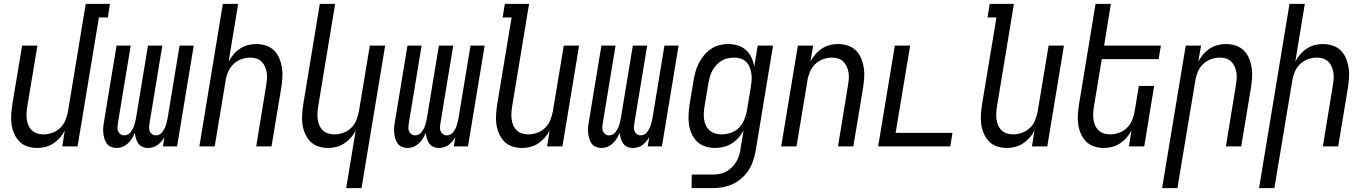

<svg xmlns="http://www.w3.org/2000/svg" viewBox="-20 -755 7040 990"><path d="M172 8Q146 8 121.5 0Q97 -8 80 -25.5Q63 -43 53 -66Q43 -89 39.5 -114.5Q36 -140 38 -166.5Q40 -193 44 -219L94 -520H173L121 -208Q118 -191 117 -174Q116 -157 118 -140.5Q120 -124 126.5 -109Q133 -94 144.5 -83Q156 -72 171.5 -67Q187 -62 204 -62Q227 -62 250.5 -70.5Q274 -79 291.5 -96.5Q309 -114 318 -137Q327 -160 331 -183L422 -735H547L536 -665H490L380 0H301L314 -82Q304 -62 289 -45Q274 -28 255 -15.5Q236 -3 214.5 2.5Q193 8 172 8Z M581 8Q566 8 552 2Q538 -4 530 -15.5Q522 -27 518 -41.5Q514 -56 512.5 -71Q511 -86 512.5 -101.5Q514 -117 517 -132L581 -520H654L588 -120Q586 -109 585.5 -98.5Q585 -88 589 -78.5Q593 -69 601.5 -63Q610 -57 621 -57Q630 -57 639 -61.5Q648 -66 654 -74Q660 -82 664.5 -90.5Q669 -99 672 -108Q675 -117 677 -126Q679 -135 681 -144L743 -520H817L751 -120Q749 -109 748.5 -98.5Q748 -88 752 -78.5Q756 -69 764.5 -63Q773 -57 783 -57Q793 -57 802 -61.5Q811 -66 817 -74Q823 -82 827.5 -90.5Q832 -99 835 -108Q838 -117 840 -126Q842 -135 844 -144L906 -520H979L893 0H820L828 -49Q822 -37 813 -26.5Q804 -16 793.5 -8Q783 0 770 4Q757 8 744 8Q728 8 714.5 2Q701 -4 693 -15.5Q685 -27 681 -41Q677 -55 675 -70Q669 -55 660.5 -41Q652 -27 639.5 -15.5Q627 -4 612 2Q597 8 581 8Z M1008 0 1129 -735H1208L1159 -438Q1170 -458 1184.5 -475Q1199 -492 1218 -504.5Q1237 -517 1258.5 -522.5Q1280 -528 1301 -528Q1327 -528 1351.5 -520Q1376 -512 1393.5 -494.5Q1411 -477 1420.5 -454Q1430 -431 1434 -405.5Q1438 -380 1436 -353.5Q1434 -327 1430 -301L1380 0H1301L1352 -312Q1355 -329 1356.5 -346Q1358 -363 1355.5 -379.5Q1353 -396 1346.5 -411Q1340 -426 1329 -437Q1318 -448 1302.5 -453Q1287 -458 1270 -458Q1247 -458 1223.5 -449.5Q1200 -441 1182.5 -423.5Q1165 -406 1155.5 -383Q1146 -360 1143 -337L1087 0Z M1765 215 1814 -82Q1804 -62 1789 -45Q1774 -28 1755 -15.5Q1736 -3 1714.5 2.5Q1693 8 1672 8Q1646 8 1621.5 0Q1597 -8 1580 -25.5Q1563 -43 1553 -66Q1543 -89 1539.5 -114.5Q1536 -140 1538 -166.5Q1540 -193 1544 -219L1629 -735H1708L1621 -208Q1618 -191 1617 -174Q1616 -157 1618 -140.5Q1620 -124 1626.5 -109Q1633 -94 1644.5 -83Q1656 -72 1671.5 -67Q1687 -62 1704 -62Q1727 -62 1750.5 -70.5Q1774 -79 1791.5 -96.5Q1809 -114 1818 -137Q1827 -160 1831 -183L1887 -520H1966L1844 215Z M2081 8Q2066 8 2052 2Q2038 -4 2030 -15.5Q2022 -27 2018 -41.5Q2014 -56 2012.5 -71Q2011 -86 2012.5 -101.5Q2014 -117 2017 -132L2081 -520H2154L2088 -120Q2086 -109 2085.5 -98.5Q2085 -88 2089 -78.5Q2093 -69 2101.5 -63Q2110 -57 2121 -57Q2130 -57 2139 -61.5Q2148 -66 2154 -74Q2160 -82 2164.5 -90.5Q2169 -99 2172 -108Q2175 -117 2177 -126Q2179 -135 2181 -144L2243 -520H2317L2251 -120Q2249 -109 2248.5 -98.5Q2248 -88 2252 -78.5Q2256 -69 2264.5 -63Q2273 -57 2283 -57Q2293 -57 2302 -61.5Q2311 -66 2317 -74Q2323 -82 2327.5 -90.5Q2332 -99 2335 -108Q2338 -117 2340 -126Q2342 -135 2344 -144L2406 -520H2479L2393 0H2320L2328 -49Q2322 -37 2313 -26.5Q2304 -16 2293.5 -8Q2283 0 2270 4Q2257 8 2244 8Q2228 8 2214.5 2Q2201 -4 2193 -15.5Q2185 -27 2181 -41Q2177 -55 2175 -70Q2169 -55 2160.5 -41Q2152 -27 2139.5 -15.5Q2127 -4 2112 2Q2097 8 2081 8Z M2672 8Q2646 8 2621.5 0Q2597 -8 2580 -25.5Q2563 -43 2553 -66Q2543 -89 2539.5 -114.5Q2536 -140 2538 -166.5Q2540 -193 2544 -219L2618 -665H2572L2583 -735H2708L2621 -208Q2618 -191 2617 -174Q2616 -157 2618 -140.5Q2620 -124 2626.5 -109Q2633 -94 2644.5 -83Q2656 -72 2671.5 -67Q2687 -62 2704 -62Q2727 -62 2750.5 -70.5Q2774 -79 2791.5 -96.5Q2809 -114 2818 -137Q2827 -160 2831 -183L2887 -520H2966L2880 0H2801L2814 -82Q2804 -62 2789 -45Q2774 -28 2755 -15.5Q2736 -3 2714.5 2.5Q2693 8 2672 8Z M3081 8Q3066 8 3052 2Q3038 -4 3030 -15.5Q3022 -27 3018 -41.5Q3014 -56 3012.5 -71Q3011 -86 3012.5 -101.5Q3014 -117 3017 -132L3081 -520H3154L3088 -120Q3086 -109 3085.5 -98.5Q3085 -88 3089 -78.5Q3093 -69 3101.5 -63Q3110 -57 3121 -57Q3130 -57 3139 -61.5Q3148 -66 3154 -74Q3160 -82 3164.5 -90.5Q3169 -99 3172 -108Q3175 -117 3177 -126Q3179 -135 3181 -144L3243 -520H3317L3251 -120Q3249 -109 3248.5 -98.5Q3248 -88 3252 -78.5Q3256 -69 3264.5 -63Q3273 -57 3283 -57Q3293 -57 3302 -61.5Q3311 -66 3317 -74Q3323 -82 3327.5 -90.5Q3332 -99 3335 -108Q3338 -117 3340 -126Q3342 -135 3344 -144L3406 -520H3479L3393 0H3320L3328 -49Q3322 -37 3313 -26.5Q3304 -16 3293.5 -8Q3283 0 3270 4Q3257 8 3244 8Q3228 8 3214.5 2Q3201 -4 3193 -15.5Q3185 -27 3181 -41Q3177 -55 3175 -70Q3169 -55 3160.5 -41Q3152 -27 3139.5 -15.5Q3127 -4 3112 2Q3097 8 3081 8Z M3546 215 3547 145H3655Q3672 145 3689.5 142Q3707 139 3723 130.5Q3739 122 3752.5 109Q3766 96 3775.5 80.5Q3785 65 3790.5 48Q3796 31 3798 14L3814 -83Q3804 -63 3788.5 -45.5Q3773 -28 3753.5 -15.5Q3734 -3 3711.5 2.5Q3689 8 3668 8Q3641 8 3616.5 0Q3592 -8 3574.5 -25Q3557 -42 3546.5 -65Q3536 -88 3532.5 -113.5Q3529 -139 3530.5 -166Q3532 -193 3536 -219L3556 -339Q3560 -362 3566 -384.5Q3572 -407 3583 -428.5Q3594 -450 3609.5 -469Q3625 -488 3645 -502Q3665 -516 3688 -522Q3711 -528 3734 -528Q3760 -528 3784.5 -520.5Q3809 -513 3826.5 -497Q3844 -481 3854.5 -458.5Q3865 -436 3869 -411L3887 -520H3966L3876 25Q3871 51 3862.5 76Q3854 101 3839 124Q3824 147 3802.5 165.5Q3781 184 3756.5 195Q3732 206 3706 210.5Q3680 215 3654 215ZM3700 -62Q3723 -62 3747.5 -70Q3772 -78 3789.5 -95.5Q3807 -113 3817 -136.5Q3827 -160 3831 -183L3851 -303Q3854 -321 3855.5 -339Q3857 -357 3854.5 -374Q3852 -391 3846 -407Q3840 -423 3828.5 -435Q3817 -447 3800.5 -452.5Q3784 -458 3766 -458Q3750 -458 3733 -454.5Q3716 -451 3701 -442Q3686 -433 3674 -420Q3662 -407 3653.5 -391.5Q3645 -376 3640.5 -360Q3636 -344 3633 -328L3613 -208Q3610 -191 3609 -173.5Q3608 -156 3610.5 -139.5Q3613 -123 3620 -108Q3627 -93 3639 -82.5Q3651 -72 3667 -67Q3683 -62 3700 -62Z M4008 0 4094 -520H4173L4159 -438Q4170 -458 4184.5 -475Q4199 -492 4218 -504.5Q4237 -517 4258.5 -522.5Q4280 -528 4301 -528Q4327 -528 4351.5 -520Q4376 -512 4393.5 -494.5Q4411 -477 4420.5 -454Q4430 -431 4434 -405.5Q4438 -380 4436 -353.5Q4434 -327 4430 -301L4380 0H4301L4352 -312Q4355 -329 4356.5 -346Q4358 -363 4355.5 -379.5Q4353 -396 4346.5 -411Q4340 -426 4329 -437Q4318 -448 4302.5 -453Q4287 -458 4270 -458Q4247 -458 4223.5 -449.5Q4200 -441 4182.5 -423.5Q4165 -406 4155.5 -383Q4146 -360 4143 -337L4087 0Z M4508 0 4594 -520H4673L4598 -70H4891L4880 0Z M5172 8Q5146 8 5121.5 0Q5097 -8 5080 -25.5Q5063 -43 5053 -66Q5043 -89 5039.5 -114.5Q5036 -140 5038 -166.5Q5040 -193 5044 -219L5118 -665H5072L5083 -735H5208L5121 -208Q5118 -191 5117 -174Q5116 -157 5118 -140.5Q5120 -124 5126.5 -109Q5133 -94 5144.5 -83Q5156 -72 5171.5 -67Q5187 -62 5204 -62Q5227 -62 5250.5 -70.5Q5274 -79 5291.5 -96.5Q5309 -114 5318 -137Q5327 -160 5331 -183L5387 -520H5466L5380 0H5301L5314 -82Q5304 -62 5289 -45Q5274 -28 5255 -15.5Q5236 -3 5214.5 2.5Q5193 8 5172 8Z M5672 8Q5646 8 5621.5 0Q5597 -8 5580 -25.5Q5563 -43 5553 -66Q5543 -89 5539.5 -114.5Q5536 -140 5538 -166.5Q5540 -193 5544 -219L5629 -735H5708L5673 -520H5966L5954 -450H5661L5621 -208Q5618 -191 5617 -174Q5616 -157 5618 -140.5Q5620 -124 5626.5 -109Q5633 -94 5644.5 -83Q5656 -72 5671.5 -67Q5687 -62 5704 -62Q5727 -62 5750.5 -70.5Q5774 -79 5791.5 -96.5Q5809 -114 5818 -137Q5827 -160 5831 -183L5852 -312H5931L5880 0H5801L5814 -82Q5804 -62 5789 -45Q5774 -28 5755 -15.5Q5736 -3 5714.5 2.5Q5693 8 5672 8Z M5972 215 6094 -520H6173L6159 -438Q6170 -458 6184.5 -475Q6199 -492 6218 -504.5Q6237 -517 6258.5 -522.5Q6280 -528 6301 -528Q6327 -528 6351.5 -520Q6376 -512 6393.5 -494.5Q6411 -477 6420.5 -454Q6430 -431 6434 -405.5Q6438 -380 6436 -353.5Q6434 -327 6430 -301L6380 0H6301L6352 -312Q6355 -329 6356.5 -346Q6358 -363 6355.5 -379.5Q6353 -396 6346.5 -411Q6340 -426 6329 -437Q6318 -448 6302.5 -453Q6287 -458 6270 -458Q6247 -458 6223.5 -449.5Q6200 -441 6182.5 -423.5Q6165 -406 6155.5 -383Q6146 -360 6143 -337L6051 215Z M6472 215 6629 -735H6708L6659 -438Q6670 -458 6684.5 -475Q6699 -492 6718 -504.5Q6737 -517 6758.5 -522.5Q6780 -528 6801 -528Q6827 -528 6851.5 -520Q6876 -512 6893.5 -494.5Q6911 -477 6920.5 -454Q6930 -431 6934 -405.5Q6938 -380 6936 -353.5Q6934 -327 6930 -301L6880 0H6801L6852 -312Q6855 -329 6856.5 -346Q6858 -363 6855.5 -379.5Q6853 -396 6846.5 -411Q6840 -426 6829 -437Q6818 -448 6802.5 -453Q6787 -458 6770 -458Q6747 -458 6723.5 -449.5Q6700 -441 6682.5 -423.5Q6665 -406 6655.5 -383Q6646 -360 6643 -337L6551 215Z"/></svg>

Font: Iosevka Term Curly
Style: Italic
Weight: 400
Italic angle: -9°
Designer: Belleve Invis
Foundry: Belleve Invis
Version: Version 32.3.0